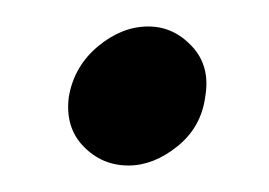

<svg xmlns="http://www.w3.org/2000/svg" viewBox="-20 -125 203 145"><path d="M32 -52Q29 -29 43 -14.5Q57 0 77 0Q96 0 114 -14.5Q132 -29 135 -52Q139 -75 125 -90Q111 -105 92 -105Q72 -105 54 -90Q36 -75 32 -52Z"/></svg>

Font: Josefin Slab Thin
Style: Italic
Weight: 100
Italic angle: -12°
Designer: Santiago Orozco
Foundry: Typemade
Version: Version 2.000